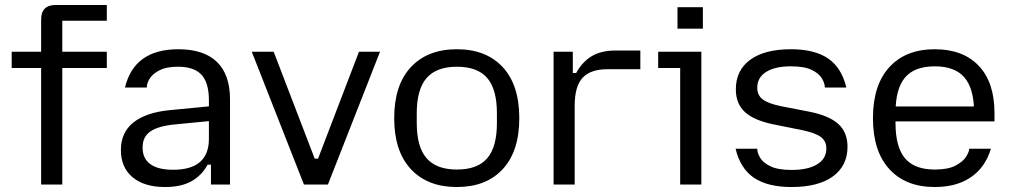

<svg xmlns="http://www.w3.org/2000/svg" viewBox="-20 -742 4069 772"><path d="M145.4 -663.3Q145.4 -722 204.1 -722H409.5V-658.7H230.5V0H145.4ZM27 -468.6V-534H409.5V-468.6Z M643.5 10Q560.3 10 513.2 -29.2Q466.1 -68.5 466.1 -138.8Q466.1 -209 515.8 -249.1Q565.5 -289.2 660.2 -298.9L820 -314.3V-255L684 -241.8Q616.8 -235.4 585.1 -213.8Q553.5 -192.1 553.5 -150.5V-147.1Q553.5 -104.4 584.7 -81.9Q615.9 -59.4 676.1 -59.4Q820 -59.4 820 -184V-268V-280.9V-338.7Q820 -408.9 790.3 -441.3Q760.6 -473.7 695.4 -473.7Q650.4 -473.7 622.8 -460.2Q595.3 -446.6 582.8 -427.4Q570.3 -408.2 570.3 -391.2V-390H482.5Q519.5 -544 697 -544Q799.6 -544 852.2 -493.1Q904.8 -442.1 904.8 -342.8V0H828.2V-79.8H814.8Q790.5 -35.7 749.1 -12.8Q707.6 10 643.5 10Z M1202.1 0 992.3 -534H1080.4L1245.4 -104H1258.8L1423.4 -534H1508L1298.5 0Z M1817 10Q1699 10 1632 -62Q1565 -134 1565 -267Q1565 -400 1632 -472Q1699 -544 1817 -544Q1935 -544 2001.5 -472Q2068 -400 2068 -267Q2068 -134 2001.5 -62Q1935 10 1817 10ZM1817.1 -60.3Q1900 -60.3 1939 -105.6Q1978 -151 1978 -247.1V-286.9Q1978 -383 1939 -428.4Q1900 -473.7 1817.1 -473.7Q1735 -473.7 1695.4 -428.4Q1655.7 -383 1655.7 -286.9V-247.1Q1655.7 -151 1695.4 -105.6Q1735 -60.3 1817.1 -60.3Z M2205.9 0V-534H2283.2V-448.5H2296.6Q2321.2 -493.2 2359.1 -516.1Q2397.1 -538.9 2455.5 -538.9H2554.7V-463.7H2422.4Q2354.5 -463.7 2322.6 -429.4Q2290.7 -395 2290.7 -317.1V0Z M2714.9 0V-468.6H2626.4V-534H2800V0ZM2704.1 -626.6V-713H2806.1V-626.6Z M3163 10Q3066.7 10 3011.7 -27.1Q2956.7 -64.2 2937.7 -144H3024.9V-142.8Q3024.9 -127.6 3036.3 -107.7Q3047.8 -87.9 3077.8 -73.3Q3107.9 -58.7 3163 -58.7Q3228.2 -58.7 3265.4 -81.1Q3302.6 -103.5 3302.6 -144.8Q3302.6 -174.9 3280.1 -191.5Q3257.6 -208 3203.4 -219.2L3088.4 -242.2Q3010.9 -258.5 2974.8 -291.9Q2938.7 -325.3 2938.7 -382.8Q2938.7 -459.5 2996.6 -501.8Q3054.4 -544 3160 -544Q3255.3 -544 3309.6 -506.9Q3364 -469.8 3383 -390H3296.5V-391.2Q3296.5 -406.4 3285.1 -426.3Q3273.6 -446.1 3244.2 -460.7Q3214.8 -475.3 3160 -475.3Q3096.5 -475.3 3060.6 -452.9Q3024.8 -430.5 3024.8 -389.2Q3024.8 -359.1 3046.8 -342.3Q3068.8 -325.6 3121.3 -314.8L3236.3 -292.5Q3314.8 -276.5 3351.2 -243.1Q3387.7 -209.7 3387.7 -151.9Q3387.7 -75.5 3329 -32.7Q3270.3 10 3163 10Z M3738.7 10Q3621.7 10 3555.9 -62Q3490 -134 3490 -267Q3490 -400 3555.9 -472Q3621.7 -544 3738.7 -544Q3852 -544 3915.3 -477.5Q3978.7 -411 3978.7 -287V-254H3547.2V-314H3943.6L3896.7 -271.9V-288.8Q3896.7 -384.9 3858.2 -430.1Q3819.7 -475.3 3738.7 -475.3Q3657 -475.3 3618.8 -430.1Q3580.7 -384.9 3580.7 -288.8V-247.1Q3580.7 -151 3618.8 -105.6Q3657 -60.3 3738.7 -60.3Q3791.8 -60.3 3822.1 -76.2Q3852.3 -92.2 3864.6 -112Q3876.9 -131.9 3876.9 -142.8V-144H3964.3Q3941.6 -68.8 3883.8 -29.4Q3826 10 3738.7 10Z"/></svg>

Font: Mozilla Text ExtraLight
Style: Regular
Weight: 200
Designer: Studio DRAMA
Foundry: Studio DRAMA
Version: Version 1.000